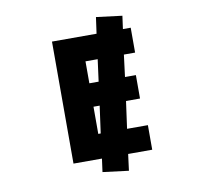

<svg xmlns="http://www.w3.org/2000/svg" viewBox="-96 -932 1192 1135"><g transform="rotate(-10 500.0 -364.5)"><path d="M460.9 -146.5 483.4 -309.6H446.3V-146.5ZM676.8 -582 660.2 -450.2H725.6V-309.6H641.6L619.1 -146.5H744.1V1H599.6L586.9 99.6L431.6 80.1L442.4 1H271.5V-731.4H539.1L552.7 -829.1L708 -809.6L697.3 -731.4H744.1V-582ZM446.3 -582V-450.2H502L519.5 -582Z"/></g></svg>

Font: Gen Shin Gothic Monospace Heavy
Style: Bold
Weight: 800
Designer: [Source Han Sans]
Ryoko NISHIZUKA  (kana & ideographs); Paul D. Hunt (Latin, Greek & Cyrillic); Wenlong ZHANG  (bopomofo
Version: Version 1.002.20150607